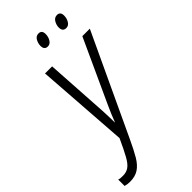

<svg xmlns="http://www.w3.org/2000/svg" viewBox="-301 -947 1015 1015"><g transform="rotate(-45 206.0 -439.5)"><path d="M14 9Q-7 9 -23 4V-44Q-16 -41 -7.5 -40.5Q1 -40 9 -40Q35 -40 53.5 -53Q72 -66 90.5 -99.5Q109 -133 137 -194L100 -714H153L175 -361Q176 -339 177 -313.5Q178 -288 178 -268Q187 -291 196.5 -314.5Q206 -338 217 -361L379 -714H435L171 -150Q146 -96 125 -60.5Q104 -25 78 -8Q52 9 14 9ZM350 -804Q323 -804 323 -834Q323 -853 333.5 -870.5Q344 -888 363 -888Q388 -888 388 -859Q388 -838 377.5 -821Q367 -804 350 -804ZM212 -804Q186 -804 186 -834Q186 -853 196 -870.5Q206 -888 225 -888Q250 -888 250 -859Q250 -838 239.5 -821Q229 -804 212 -804Z"/></g></svg>

Font: Noto Sans ExtraCondensed Light
Style: Italic
Weight: 300
Width: 2
Italic angle: -12°
Designer: Monotype Design Team
Foundry: Monotype Imaging Inc.
Version: Version 2.013; ttfautohint (v1.8.4.7-5d5b)